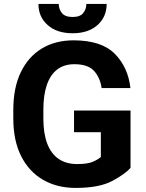

<svg xmlns="http://www.w3.org/2000/svg" viewBox="-20 -921 721 951"><path d="M626.5 -373.5V-89.8Q601.1 -59.6 536.4 -24.9Q471.7 9.8 354.5 9.8Q262.7 9.8 193.1 -30.5Q123.5 -70.8 84.7 -147.7Q45.9 -224.6 45.9 -334V-376.5Q45.9 -486.3 83 -563.2Q120.1 -640.1 187 -680.7Q253.9 -721.2 344.2 -721.2Q482.4 -721.2 548.3 -654.8Q614.3 -588.4 626 -484.9H483.4Q475.1 -538.6 444.8 -570.8Q414.6 -603 348.1 -603Q298.3 -603 264.2 -577.4Q230 -551.8 212.4 -501.5Q194.8 -451.2 194.8 -377.4V-334Q194.8 -259.8 213.9 -209.7Q232.9 -159.7 270.3 -134Q307.6 -108.4 362.3 -108.4Q415 -108.4 441.4 -120.4Q467.8 -132.3 479.5 -143.6V-266.1H346.7V-373.5ZM407.7 -901.4H508.3Q508.3 -837.4 462.9 -796.9Q417.5 -756.3 339.8 -756.3Q261.7 -756.3 216.1 -796.9Q170.4 -837.4 170.4 -901.4H271Q271 -876 286.6 -856.4Q302.2 -836.9 339.8 -836.9Q377 -836.9 392.3 -856.4Q407.7 -876 407.7 -901.4Z"/></svg>

Font: RobotoDEMO
Style: Regular
Weight: 400
Designer: Christian Robertson
Foundry: Google
Version: Version 2.136